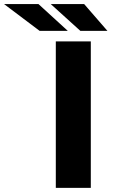

<svg xmlns="http://www.w3.org/2000/svg" viewBox="-182 -912 549 932"><path d="M258.8 -710.9V0H88.9V-710.9ZM-162.1 -892.1H4.9L147 -762.2H10.3ZM64.5 -892.1H226.6L339.4 -762.2H208Z"/></svg>

Font: Bert Sans Black
Style: Regular
Weight: 900
Designer: Christian Robertson, Adam Twardoch, & Cristiano Sobral
Foundry: Google
Version: Version 12.135;January 10, 2020;FontCreator 12.0.0.2547 64-b